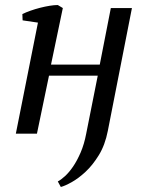

<svg xmlns="http://www.w3.org/2000/svg" viewBox="-20 -532 580 764"><path d="M369 -231H175L127 0H43L131 -442L70 -451L69 -476Q83 -483 101.5 -489.5Q120 -496 139.5 -501Q159 -506 177.5 -509Q196 -512 210 -512L230 -500L183 -275H377L421 -500H505L409 -11Q398 45 373.5 85Q349 125 320.5 151.5Q292 178 265 193Q238 208 222 212L210 190Q222 184 238.5 169Q255 154 271 130.5Q287 107 301 74.5Q315 42 323 0Z"/></svg>

Font: PTSerifItalic
Style: Italic
Weight: 400
Italic angle: -12°
Designer: A.Korolkova, O.Umpeleva, V.Yefimov
Foundry: ParaType Ltd
Version: Version 1.000W OFL